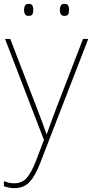

<svg xmlns="http://www.w3.org/2000/svg" viewBox="-26 -729 476 992"><path d="M0 -528H27L164 -172Q182 -124 194.5 -91Q207 -58 214 -37H216Q224 -59 235.5 -91Q247 -123 264 -168L403 -528H430L181 115Q156 180 126.5 211.5Q97 243 48 243Q21 243 -6 233V207Q8 212 20 215Q32 218 48 218Q86 218 110.5 192Q135 166 160 102L201 -6ZM98 -678Q98 -690 103 -699.5Q108 -709 121 -709Q138 -709 142 -699.5Q146 -690 146 -678Q146 -665 142 -656Q138 -647 121 -647Q108 -647 103 -656Q98 -665 98 -678ZM283 -678Q283 -690 288 -699.5Q293 -709 306 -709Q323 -709 327 -699.5Q331 -690 331 -678Q331 -665 327 -656Q323 -647 306 -647Q293 -647 288 -656Q283 -665 283 -678Z"/></svg>

Font: Noto Sans Thaana Thin
Style: Regular
Weight: 100
Designer: David Williams
Foundry: Google Inc.
Version: Version 3.001; ttfautohint (v1.8.4.7-5d5b)